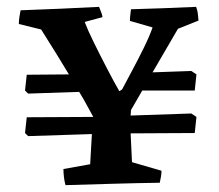

<svg xmlns="http://www.w3.org/2000/svg" viewBox="-20 -533 638 560"><path d="M171 7Q168 -4 166.5 -16.5Q165 -29 165 -40L243 -54L248 -142L62 -136L53 -145L58 -191L252 -192Q243 -208 234 -225Q225 -242 211 -265L62 -260L53 -269L58 -315L181 -316Q166 -341 146 -373.5Q126 -406 100 -447L35 -463Q35 -473 36.5 -483Q38 -493 40 -503Q97 -505 154 -507.5Q211 -510 269 -513Q272 -505 275 -497.5Q278 -490 279 -483L227 -469Q236 -445 254 -408.5Q272 -372 292 -333.5Q312 -295 328 -267L336 -272Q347 -293 364.5 -325.5Q382 -358 399 -392.5Q416 -427 425 -453L359 -472Q359 -480 360 -489Q361 -498 362 -506Q406 -507 455 -509Q504 -511 552 -513Q556 -503 557 -493Q558 -483 559 -473L499 -449L425 -322L538 -326L553 -316L548 -269H395L362 -212L361 -196L538 -202L553 -192L548 -145L361 -144L365 -60L451 -35Q451 -27 449.5 -18Q448 -9 446 0Q377 1 308.5 3Q240 5 171 7Z"/></svg>

Font: Labrada SemiBold
Style: Regular
Weight: 600
Designer: Mercedes Jáuregui
Foundry: Omnibus-Type Team
Version: Version 1.000; ttfautohint (v1.8.4.7-5d5b)